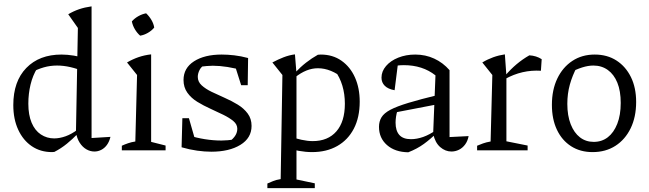

<svg xmlns="http://www.w3.org/2000/svg" viewBox="-20 -780 3368 996"><path d="M250 9Q190 9 145 -21.5Q100 -52 74.5 -107Q49 -162 49 -235Q49 -358 116.5 -427.5Q184 -497 299 -497Q329 -497 363 -491.5Q397 -486 433 -475L420 -407Q343 -440 276 -440Q240 -440 207 -430.5Q174 -421 141 -403L173 -426Q150 -389 138.5 -341.5Q127 -294 127 -242Q127 -184 144 -143.5Q161 -103 192 -82.5Q223 -62 261 -62Q289 -62 320 -73Q351 -84 383 -108V-86Q357 -59 327 -34.5Q297 -10 262 8Q259 8 256.5 8.5Q254 9 250 9ZM470 6Q448 6 428 -5.5Q408 -17 393.5 -39.5Q379 -62 374 -94L384 -635L334 -706Q361 -722 390 -732Q419 -742 455 -747V-64L553 -70Q547 -45 534.5 -28Q522 -11 505 -2.5Q488 6 470 6ZM411 -759 410 -760H411Z M612 0V-24Q627 -31 644.5 -37Q662 -43 682 -46L691 -391L639 -456Q668 -473 698.5 -483.5Q729 -494 764 -498V-44L839 -25V0ZM738 -711Q754 -696 765.5 -676.5Q777 -657 780 -637Q767 -621 747 -609.5Q727 -598 707 -595Q691 -609 679.5 -628.5Q668 -648 664 -669Q678 -685 697.5 -696Q717 -707 738 -711Z M1076 7Q1042 7 1002.5 1.5Q963 -4 922 -16L953 -79Q999 -65 1042.5 -58Q1086 -51 1129 -51Q1145 -51 1161 -52.5Q1177 -54 1192 -56L1159 -40Q1180 -50 1195.5 -69.5Q1211 -89 1211 -112Q1211 -135 1190.5 -152Q1170 -169 1138.5 -184.5Q1107 -200 1071.5 -216Q1036 -232 1004 -251.5Q972 -271 952 -299Q932 -327 932 -365Q932 -427 986.5 -462Q1041 -497 1130 -497Q1161 -497 1195.5 -493Q1230 -489 1267 -479L1245 -413Q1202 -426 1160.5 -432.5Q1119 -439 1084 -439Q1068 -439 1052.5 -437.5Q1037 -436 1020 -434L1046 -446Q1025 -436 1015.5 -417.5Q1006 -399 1006 -381Q1006 -356 1026 -337.5Q1046 -319 1078 -303.5Q1110 -288 1145.5 -272.5Q1181 -257 1213 -237.5Q1245 -218 1265 -191Q1285 -164 1285 -127Q1285 -64 1227 -28.5Q1169 7 1076 7ZM922 -16 926 -167H960L1003 -17ZM1231 -338 1186 -480 1267 -479 1265 -338Z M1599 9Q1566 9 1529.5 2.5Q1493 -4 1453 -17L1471 -76Q1511 -62 1543.5 -55Q1576 -48 1602 -48Q1681 -48 1725 -98.5Q1769 -149 1769 -242Q1769 -292 1756 -335.5Q1743 -379 1716 -416L1764 -371Q1697 -426 1629 -426Q1570 -426 1511 -379L1510 -402Q1538 -432 1567.5 -455Q1597 -478 1629 -496Q1633 -496 1637 -496.5Q1641 -497 1644 -497Q1706 -497 1751.5 -465Q1797 -433 1821.5 -378Q1846 -323 1846 -253Q1846 -171 1815.5 -112.5Q1785 -54 1729.5 -22.5Q1674 9 1599 9ZM1367 196V172Q1381 166 1396.5 159.5Q1412 153 1436 149L1445 -391L1393 -456Q1423 -472 1451.5 -483Q1480 -494 1510 -498L1518 -399V151L1613 171V196Z M2322 6Q2290 6 2263.5 -17Q2237 -40 2227 -86L2239 -389Q2172 -442 2075 -442Q2056 -442 2037 -439.5Q2018 -437 2001 -432L2045 -455L2027 -312Q1993 -318 1976 -335Q1959 -352 1959 -377Q1959 -410 1982.5 -437.5Q2006 -465 2046 -481Q2086 -497 2134 -497Q2187 -497 2232.5 -476Q2278 -455 2312 -416V-69L2411 -74Q2406 -48 2392.5 -30Q2379 -12 2360.5 -3Q2342 6 2322 6ZM2098 10Q2029 9 1987.5 -27.5Q1946 -64 1946 -122Q1946 -150 1959 -171.5Q1972 -193 2005 -210.5Q2038 -228 2099 -246.5Q2160 -265 2255 -288V-240L2016 -194L2042 -207Q2037 -192 2034.5 -175Q2032 -158 2032 -144Q2032 -102 2051.5 -80Q2071 -58 2112 -58Q2142 -58 2175 -69.5Q2208 -81 2245 -107V-90Q2214 -59 2179 -33.5Q2144 -8 2098 10Z M2786 -413Q2688 -419 2600 -370V-387Q2629 -421 2660 -447Q2691 -473 2726 -493Q2744 -492 2760 -487Q2776 -482 2790 -473ZM2455 0V-24Q2469 -30 2485.5 -36Q2502 -42 2525 -46L2534 -391L2482 -456Q2537 -489 2599 -498L2607 -386V-47L2717 -25V0Z M3054 9Q2990 9 2942.5 -21.5Q2895 -52 2869 -107Q2843 -162 2843 -236Q2843 -314 2871 -372.5Q2899 -431 2949 -464Q2999 -497 3065 -497Q3130 -497 3178 -466Q3226 -435 3253 -380Q3280 -325 3280 -251Q3280 -173 3251.5 -114.5Q3223 -56 3172.5 -23.5Q3122 9 3054 9ZM3060 -44Q3102 -44 3133 -68Q3164 -92 3182 -137.5Q3200 -183 3200 -246Q3200 -308 3182.5 -351Q3165 -394 3133 -417Q3101 -440 3058 -440Q3031 -440 2999.5 -430Q2968 -420 2930 -400L2973 -433Q2949 -388 2936 -341Q2923 -294 2923 -241Q2923 -180 2940.5 -135.5Q2958 -91 2988.5 -67.5Q3019 -44 3060 -44Z"/></svg>

Font: Piazzolla Thin
Style: Regular
Weight: 400
Version: Version 2.001